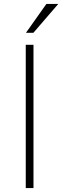

<svg xmlns="http://www.w3.org/2000/svg" viewBox="-20 -949 314 969"><path d="M149 -723V0H110V-723ZM274 -929 148.5 -783.5H111L214 -929Z"/></svg>

Font: Public Sans VF
Style: Regular
Weight: 400
Designer: Pablo Impallari, Rodrigo Fuenzalida (Modified by Dan O. Williams and USWDS)
Version: Version 1.003